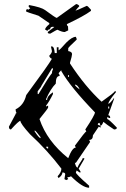

<svg xmlns="http://www.w3.org/2000/svg" viewBox="-20 -883 611 933"><path d="M468.8 -272.5Q463.9 -281.2 463.9 -286.1Q455.1 -285.2 455.1 -277.3Q463.9 -272.5 468.8 -272.5ZM213.9 -161.1V-169.9H204.1Q206.1 -161.1 213.9 -161.1ZM176.8 -211.9V-216.8Q153.3 -249 148.4 -249V-244.1Q169.9 -211.9 176.8 -211.9ZM510.7 -355.5V-365.2H505.9V-355.5ZM367.2 -448.2Q357.4 -471.7 343.8 -471.7Q343.8 -465.8 367.2 -448.2ZM315.4 -508.8V-518.6H311.5V-508.8ZM311.5 -114.3Q331.1 -166 348.6 -166L343.8 -174.8Q394.5 -244.1 399.4 -244.1L394.5 -253.9Q441.4 -324.2 441.4 -336.9Q322.3 -460 278.3 -537.1V-541Q275.4 -541 264.6 -527.3L269.5 -518.6V-513.7Q251 -513.7 251 -476.6Q225.6 -451.2 204.1 -402.3V-397.5H209Q209 -416 237.3 -434.6V-425.8Q219.7 -389.6 204.1 -370.1V-365.2L213.9 -370.1V-360.4Q213.9 -356.4 171.9 -304.7Q208 -197.3 311.5 -114.3ZM167 -425.8Q217.8 -510.7 232.4 -527.3Q232.4 -538.1 237.3 -545.9V-550.8H232.4L181.6 -466.8Q181.6 -462.9 163.1 -439.5V-425.8ZM468.8 -272.5V-262.7L460 -267.6L431.6 -225.6Q431.6 -203.1 413.1 -203.1L418 -193.4L348.6 -91.8H343.8Q349.6 -68.4 357.4 -68.4Q357.4 -76.2 380.9 -110.4V-114.3H389.6V-110.4L362.3 -63.5L371.1 -49.8V-44.9H367.2L352.5 -54.7L348.6 -44.9Q348.6 -37.1 413.1 19.5V29.3Q380.9 29.3 325.2 -26.4Q317.4 -21.5 306.6 -21.5L311.5 -12.7L301.8 -7.8L293 -12.7L296.9 -36.1Q296.9 -44.9 283.2 -44.9Q283.2 -31.2 264.6 -17.6L259.8 -26.4Q278.3 -45.9 278.3 -63.5Q208 -155.3 126 -230.5Q79.1 -282.2 79.1 -295.9Q71.3 -295.9 33.2 -253.9Q23.4 -253.9 23.4 -267.6L55.7 -328.1Q55.7 -333 60.5 -333Q55.7 -341.8 55.7 -351.6Q95.7 -371.1 107.4 -420.9Q217.8 -570.3 232.4 -597.7Q225.6 -597.7 218.8 -611.3Q232.4 -626 232.4 -634.8L227.5 -657.2H232.4Q243.2 -657.2 246.1 -625H255.9V-653.3H264.6V-638.7Q269.5 -638.7 301.8 -675.8Q330.1 -704.1 348.6 -704.1L352.5 -694.3V-690.4Q311.5 -652.3 311.5 -648.4V-634.8Q330.1 -631.8 330.1 -620.1Q330.1 -611.3 320.3 -579.1V-574.2Q395.5 -460 473.6 -388.7Q533.2 -430.7 538.1 -439.5H543V-434.6Q508.8 -393.6 505.9 -378.9Q514.6 -378.9 534.2 -407.2V-402.3L505.9 -323.2Q515.6 -322.3 515.6 -309.6H510.7L501 -314.5V-304.7Q507.8 -304.7 547.9 -262.7Q547.9 -253.9 534.2 -253.9Q497.1 -278.3 482.4 -291Q475.6 -272.5 468.8 -272.5ZM224.6 -719.7H220.7Q211.9 -719.7 211.9 -727.5L244.1 -752L236.3 -752.9Q223.6 -752 223.6 -741.2Q211.9 -739.3 211.9 -734.4V-733.4H210.9Q209 -733.4 199.2 -739.3Q199.2 -749 219.7 -765.6V-770.5L167 -806.6Q106.4 -825.2 106.4 -828.1Q106.4 -833 110.4 -838.9L120.1 -835.9V-836.9Q120.1 -840.8 127 -840.8L118.2 -853.5L122.1 -858.4Q180.7 -847.7 199.2 -834Q249 -796.9 255.9 -795.9L348.6 -862.3L352.5 -863.3Q365.2 -858.4 365.2 -852.5Q357.4 -844.7 346.7 -831.1Q350.6 -831.1 401.4 -854.5Q406.2 -854.5 421.9 -835.9V-830.1Q387.7 -804.7 304.7 -765.6Q305.7 -757.8 310.5 -754.9L311.5 -735.4L294.9 -727.5H293Q281.2 -727.5 259.8 -738.3Q254.9 -738.3 224.6 -719.7Z"/></svg>

Font: Blackcraft
Style: Regular
Weight: 400
Designer: GGBotNet
Foundry: GGBotNet
Version: 1.00